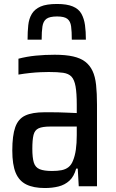

<svg xmlns="http://www.w3.org/2000/svg" viewBox="-20 -863 583 968"><path d="M206 85Q149 85 112.5 67Q76 49 59 8Q42 -33 42 -104Q42 -180 57 -222Q72 -264 107.5 -280.5Q143 -297 204 -297Q218 -297 237 -297Q256 -297 277 -296.5Q298 -296 320 -295Q342 -294 367 -293V-336Q367 -393 361 -427Q355 -461 340.5 -476.5Q326 -492 298.5 -496Q271 -500 226 -500Q209 -500 184.5 -499Q160 -498 131.5 -495Q103 -492 73 -487V-567Q115 -578 160.5 -582.5Q206 -587 256 -587Q311 -587 348.5 -578.5Q386 -570 409.5 -552Q433 -534 446.5 -505.5Q460 -477 464.5 -434.5Q469 -392 469 -336V76H377L372 -13H364Q353 27 330 48Q307 69 275.5 77Q244 85 206 85ZM242 -1Q270 -1 290.5 -5Q311 -9 325.5 -20.5Q340 -32 348 -53Q358 -77 362.5 -109Q367 -141 367 -182V-225H233Q194 -225 174.5 -216Q155 -207 149 -182.5Q143 -158 143 -113Q143 -68 150.5 -43.5Q158 -19 180 -10Q202 -1 242 -1ZM268 -843Q317 -843 347 -830.5Q377 -818 390.5 -793.5Q404 -769 408.5 -736.5Q413 -704 413 -663H342Q342 -704 338.5 -730Q335 -756 319.5 -768Q304 -780 268 -780Q230 -780 214 -768Q198 -756 194 -730Q190 -704 190 -663H119Q119 -703 122.5 -736Q126 -769 140.5 -793Q155 -817 184.5 -830Q214 -843 268 -843Z"/></svg>

Font: Farlight84_Sys_V01
Style: Regular
Weight: 400
Designer: Ryoko NISHIZUKA  (kana, bopomofo & ideographs); Paul D. Hunt (Latin, Greek & Cyrillic); Sandoll Communications , Soo-you
Foundry: Adobe
Version: Version 2.004;October 29, 2024;FontCreator 14.0.0.2814 64-bi